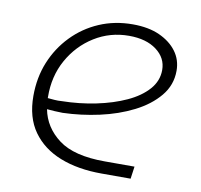

<svg xmlns="http://www.w3.org/2000/svg" viewBox="-64 -591 691 659"><g transform="rotate(10 281.0 -261.5)"><path d="M331 0Q248 0 186 -24.5Q124 -49 89 -98Q54 -147 54 -222Q54 -286 76 -340Q98 -394 138 -435.5Q178 -477 231.5 -500Q285 -523 348 -523Q403 -523 441.5 -505.5Q480 -488 501.5 -459Q523 -430 523 -392Q523 -342 491 -303.5Q459 -265 406.5 -238.5Q354 -212 290.5 -198Q227 -184 163 -182Q149 -182 135 -183Q121 -184 108 -185Q120 -123 173.5 -83Q227 -43 334 -43H438L432 0ZM104 -223Q115 -222 127.5 -221Q140 -220 152 -221Q214 -222 272 -234Q330 -246 375.5 -267Q421 -288 447.5 -318Q474 -348 474 -386Q474 -428 438 -455Q402 -482 342 -482Q276 -482 221.5 -448Q167 -414 135 -356.5Q103 -299 104 -227Q104 -226 104 -225.5Q104 -225 104 -223Z"/></g></svg>

Font: MuseoModerno ExtraLight
Style: Italic
Weight: 250
Italic angle: -9°
Designer: Pablo Cosgaya, Héctor Gatti, Marcela Romero, and the Authors of The MuseoModerno Project.
Foundry: Omnibus-Type Team
Version: Version 1.003